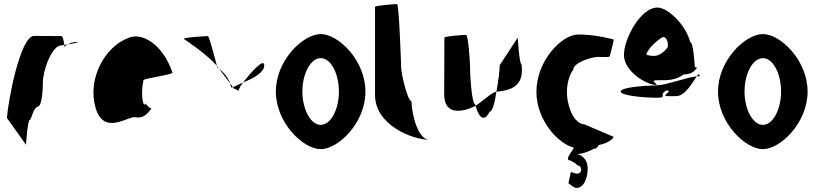

<svg xmlns="http://www.w3.org/2000/svg" viewBox="-20 -723 4001 941"><path d="M14 -145 107 -14C107 -6 115 -135 126 -135C136 -142 142 -194 166 -201C181 -201 190 -258 190 -318C190 -378 234 -501 282 -501C282 -501 287 -502 295 -503C293 -520 288 -546 282 -546C282 -546 189 -547 147 -547C79 -547 19 -225 14 -145ZM295 -503C296 -498 296 -494 296 -491C296 -494 302 -500 311 -505C305 -504 300 -504 295 -503ZM311 -505C341 -510 380 -517 353 -517C337 -517 322 -511 311 -505Z M448 -196C489 -52 613 -160 646 -148C672 -144 695 -152 722 -191C714 -193 692 -212 694 -217C683 -188 667 -257 683 -330C689 -340 835 -358 825 -368C778 -506 674 -570 604 -535C497 -493 407 -341 448 -196ZM694 -217C694 -217 694 -218 694 -218C694 -218 694 -217 694 -217ZM723 -192 722 -191C724 -191 724 -191 723 -190Z M881 -532C881 -532 985 -465 1043 -401C1035 -432 1005 -546 999 -546C989 -546 878 -540 881 -532ZM1043 -401C1045 -397 1044 -394 1044 -393C1044 -393 1048 -391 1053 -387C1049 -391 1047 -397 1043 -401ZM1053 -387C1075 -359 1094 -332 1108 -314C1095 -351 1067 -376 1053 -387ZM1108 -314C1110 -308 1111 -301 1113 -294C1115 -294 1119 -295 1122 -296C1119 -300 1114 -306 1108 -314ZM1122 -296C1124 -292 1126 -290 1125 -290C1120 -290 1147 -284 1147 -276C1147 -276 1153 -295 1171 -319C1148 -308 1133 -300 1122 -296ZM1171 -319C1224 -339 1275 -369 1275 -402C1275 -442 1212 -370 1171 -319Z M1332 -274C1332 -121 1466 8 1552 8C1638 8 1771 -121 1771 -274C1771 -428 1638 -556 1552 -556C1466 -556 1332 -428 1332 -274ZM1462 -274C1462 -362 1502 -438 1552 -438C1602 -438 1641 -362 1641 -274C1641 -188 1602 -111 1552 -111C1502 -111 1462 -188 1462 -274Z M1818 -258C1818 -108 2004 -38 2084 -38C2028 -38 1997 -167 1997 -226C1978 -227 1946 -361 1946 -394C1946 -401 1936 -703 1926 -703C1916 -703 1818 -696 1818 -689Z M2157 -260C2157 -158 2244 -171 2311 -204C2310 -206 2311 -209 2310 -211C2291 -211 2283 -366 2283 -416C2283 -424 2275 -552 2264 -552C2254 -552 2158 -546 2158 -538C2158 -538 2157 -340 2157 -260ZM2311 -204C2329 -139 2356 -127 2380 -176C2394 -176 2405 -221 2413 -274C2390 -270 2349 -230 2311 -204ZM2413 -274H2417C2512 -282 2547 -322 2536 -408C2525 -408 2517 -546 2517 -538L2429 -403C2429 -370 2421 -319 2413 -274Z M2609 -272C2609 -133 2717 -18 2791 0C2798 7 2736 64 2778 64C2785 72 2796 70 2810 88C2833 86 2836 128 2809 128C2791 128 2776 114 2776 126C2776 139 2762 177 2768 177C2774 177 2796 208 2819 195C2849 185 2862 135 2860 96C2858 56 2828 34 2806 32C2847 32 2890 6 2890 6C2901 7 2910 -1 2914 -12C2970 -22 2993 -53 2986 -53L2843 -114C2814 -114 2781 -150 2767 -210C2749 -270 2761 -346 2790 -382C2790 -416 2879 -444 2912 -444C2946 -444 2970 -440 2970 -451C2970 -462 2993 -530 2986 -530C2986 -530 2901 -554 2814 -554C2735 -554 2609 -428 2609 -272Z M3022 -274C3022 -256 3123 -244 3203 -244C3253 -244 3205 -260 3247 -280C3281 -278 3218 -252 3250 -252H3295C3338 -252 3376 -322 3395 -349C3349 -345 3245 -306 3203 -305C3123 -303 3022 -294 3022 -274ZM3038 -454C3038 -372 3150 -307 3193 -307C3217 -307 3153 -330 3204 -330C3244 -330 3286 -326 3331 -358C3375 -358 3392 -384 3397 -394C3393 -391 3385 -392 3385 -398C3385 -398 3379 -516 3363 -516C3343 -598 3255 -686 3202 -686C3120 -686 3038 -534 3038 -454ZM3148 -455C3150 -482 3209 -532 3226 -540C3241 -547 3256 -524 3253 -494C3247 -481 3220 -454 3196 -450C3170 -446 3148 -455 3148 -455ZM3395 -349C3404 -350 3409 -349 3409 -347C3409 -365 3404 -362 3395 -349ZM3397 -394C3398 -395 3399 -396 3399 -398C3399 -398 3398 -397 3397 -394Z M3499 -274C3499 -121 3633 8 3719 8C3805 8 3938 -121 3938 -274C3938 -428 3805 -556 3719 -556C3633 -556 3499 -428 3499 -274ZM3629 -274C3629 -362 3669 -438 3719 -438C3769 -438 3808 -362 3808 -274C3808 -188 3769 -111 3719 -111C3669 -111 3629 -188 3629 -274Z"/></svg>

Font: Ampere
Style: SCUltCnd
Weight: 400
Version: Version 1